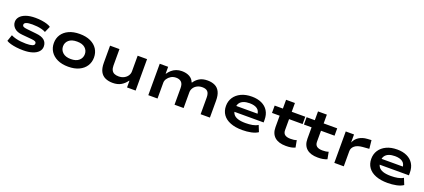

<svg xmlns="http://www.w3.org/2000/svg" viewBox="58 -1753 6353 2876"><g transform="rotate(20 3234.5 -315.5)"><path d="M342 10Q284 10 232.5 3.5Q181 -3 139.5 -14.5Q98 -26 71 -43L106 -145Q139 -128 179.5 -117.5Q220 -107 263 -102.5Q306 -98 345 -98Q408 -98 443.5 -109Q479 -120 479 -147Q479 -167 463 -177Q447 -187 404 -191L249 -205Q164 -212 121 -253.5Q78 -295 78 -350Q78 -395 108.5 -431Q139 -467 199.5 -489Q260 -511 351 -511Q404 -511 452 -504Q500 -497 538 -485Q576 -473 597 -457L554 -360Q525 -376 490 -385Q455 -394 417.5 -398Q380 -402 341 -402Q275 -402 243.5 -389.5Q212 -377 212 -353Q212 -333 228.5 -323Q245 -313 287 -309L437 -293Q527 -285 570 -248Q613 -211 613 -148Q613 -101 580 -65Q547 -29 486 -9.5Q425 10 342 10Z M1057 10Q956 10 884 -24Q812 -58 774 -117Q736 -176 736 -251Q736 -327 774 -385.5Q812 -444 884 -477.5Q956 -511 1057 -511Q1158 -511 1229.5 -477.5Q1301 -444 1338.5 -385.5Q1376 -327 1376 -251Q1376 -176 1338.5 -117Q1301 -58 1229.5 -24Q1158 10 1057 10ZM1056 -111Q1141 -111 1185.5 -151.5Q1230 -192 1230 -252Q1230 -311 1186 -350.5Q1142 -390 1057 -390Q971 -390 926.5 -350.5Q882 -311 882 -252Q882 -192 927 -151.5Q972 -111 1056 -111Z M1766 10Q1698 10 1647 -13.5Q1596 -37 1568.5 -89Q1541 -141 1541 -227V-501H1691V-239Q1691 -195 1705.5 -166.5Q1720 -138 1748 -125Q1776 -112 1817 -112Q1865 -112 1902.5 -131.5Q1940 -151 1960.5 -183Q1981 -215 1981 -250V-501H2131V0H1994V-105H1988Q1951 -52 1897.5 -21Q1844 10 1766 10Z M2333 0V-501H2467V-392H2471Q2494 -426 2524.5 -453Q2555 -480 2595.5 -495.5Q2636 -511 2684 -511Q2757 -511 2807.5 -483Q2858 -455 2877 -402H2884Q2913 -448 2964 -479.5Q3015 -511 3095 -511Q3162 -511 3212 -487Q3262 -463 3288.5 -409.5Q3315 -356 3315 -269V0H3167V-264Q3167 -332 3139.5 -360.5Q3112 -389 3055 -389Q3007 -389 2971 -369.5Q2935 -350 2915.5 -318.5Q2896 -287 2896 -252V0H2751V-264Q2751 -331 2720.5 -360Q2690 -389 2638 -389Q2590 -389 2555 -367.5Q2520 -346 2500 -315Q2480 -284 2480 -253V0Z M3832 10Q3721 10 3642 -21Q3563 -52 3522 -110Q3481 -168 3481 -248Q3481 -324 3519.5 -383Q3558 -442 3630 -476.5Q3702 -511 3802 -511Q3891 -511 3957.5 -480Q4024 -449 4060 -390.5Q4096 -332 4096 -249V-207H3597V-299H3990L3968 -277Q3967 -344 3924 -375Q3881 -406 3803 -406Q3748 -406 3708 -391Q3668 -376 3646 -345.5Q3624 -315 3624 -269V-254Q3624 -204 3646.5 -171Q3669 -138 3717.5 -121.5Q3766 -105 3843 -105Q3902 -105 3953 -114.5Q4004 -124 4039 -147L4080 -46Q4038 -17 3971.5 -3.5Q3905 10 3832 10Z M4527 10Q4410 10 4348.5 -44.5Q4287 -99 4287 -202V-384H4165V-501H4296V-641H4437V-501H4653V-384H4437V-209Q4437 -159 4467.5 -136.5Q4498 -114 4557 -114Q4584 -114 4608 -117Q4632 -120 4653 -128L4674 -16Q4642 -2 4607 4Q4572 10 4527 10Z M5036 10Q4919 10 4857.5 -44.5Q4796 -99 4796 -202V-384H4674V-501H4805V-641H4946V-501H5162V-384H4946V-209Q4946 -159 4976.5 -136.5Q5007 -114 5066 -114Q5093 -114 5117 -117Q5141 -120 5162 -128L5183 -16Q5151 -2 5116 4Q5081 10 5036 10Z M5298 0V-501H5430V-374H5431Q5454 -432 5508.5 -467Q5563 -502 5640 -507L5705 -511L5719 -377L5615 -369Q5532 -362 5490.5 -327Q5449 -292 5449 -242V0Z M6148 10Q6037 10 5958 -21Q5879 -52 5838 -110Q5797 -168 5797 -248Q5797 -324 5835.5 -383Q5874 -442 5946 -476.5Q6018 -511 6118 -511Q6207 -511 6273.5 -480Q6340 -449 6376 -390.5Q6412 -332 6412 -249V-207H5913V-299H6306L6284 -277Q6283 -344 6240 -375Q6197 -406 6119 -406Q6064 -406 6024 -391Q5984 -376 5962 -345.5Q5940 -315 5940 -269V-254Q5940 -204 5962.5 -171Q5985 -138 6033.5 -121.5Q6082 -105 6159 -105Q6218 -105 6269 -114.5Q6320 -124 6355 -147L6396 -46Q6354 -17 6287.5 -3.5Q6221 10 6148 10Z"/></g></svg>

Font: Nunito Sans 7pt Expanded
Style: Bold
Weight: 700
Width: 7
Designer: Vernon Adams
Foundry: Vernon Adams
Version: Version 3.101;gftools[0.9.27]